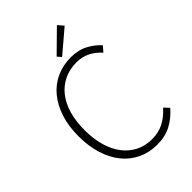

<svg xmlns="http://www.w3.org/2000/svg" viewBox="-251 -953 1066 1066"><g transform="rotate(-45 282.0 -420.0)"><path d="M331 12Q270 12 219 -12Q168 -36 131.5 -80.5Q95 -125 75 -188.5Q55 -252 55 -331Q55 -409 75.5 -472Q96 -535 133 -579.5Q170 -624 221.5 -647.5Q273 -671 336 -671Q394 -671 438 -647Q482 -623 508 -592L481 -561Q454 -592 418 -610.5Q382 -629 337 -629Q283 -629 239.5 -608Q196 -587 165.5 -548.5Q135 -510 119 -455Q103 -400 103 -331Q103 -262 119 -206.5Q135 -151 165 -112Q195 -73 237.5 -51.5Q280 -30 333 -30Q384 -30 424 -50.5Q464 -71 500 -111L527 -82Q489 -38 442 -13Q395 12 331 12ZM302 -706 282 -729 407 -852 435 -819Z"/></g></svg>

Font: CV Source Sans Light
Style: Regular
Weight: 300
Designer: Paul D. Hunt
Foundry: Adobe Systems Incorporated
Version: Version 3.001